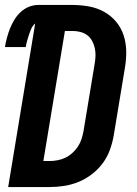

<svg xmlns="http://www.w3.org/2000/svg" viewBox="-31 -755 551 775"><path d="M169 0H2L111 -660Q101 -652 95.5 -639.5Q90 -627 86 -615Q82 -603 78.5 -590.5Q75 -578 73 -565H-11Q-8 -584 -3 -602.5Q2 -621 9 -639Q16 -657 26.5 -674.5Q37 -692 52 -706Q67 -720 85.5 -727.5Q104 -735 123 -735H261Q295 -735 328 -729Q361 -723 389 -707.5Q417 -692 437.5 -667.5Q458 -643 468 -612.5Q478 -582 478.5 -548Q479 -514 473 -480L428 -208Q423 -179 412.5 -150Q402 -121 383.5 -96Q365 -71 339.5 -51.5Q314 -32 285.5 -20.5Q257 -9 227.5 -4.5Q198 0 169 0ZM144 -105H169Q184 -105 200.5 -108Q217 -111 232 -118Q247 -125 260.5 -137Q274 -149 283.5 -163.5Q293 -178 298 -193.5Q303 -209 306 -225L351 -497Q354 -514 354.5 -530Q355 -546 351.5 -561.5Q348 -577 340.5 -590.5Q333 -604 321 -613Q309 -622 293.5 -626Q278 -630 262 -630H231Z"/></svg>

Font: Iosevka Term Curly XBd Obl
Style: Regular
Weight: 800
Italic angle: -9°
Designer: Belleve Invis
Foundry: Belleve Invis
Version: Version 32.3.0